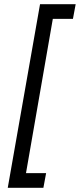

<svg xmlns="http://www.w3.org/2000/svg" viewBox="-20 -740 381 916"><path d="M171 -720H341L328 -650H232L104 86H200L187 156H17Z"/></svg>

Font: Fixel Italic Variable 20240409 Display Thin
Style: Italic
Weight: 100
Italic angle: -10°
Designer: AlfaBravo + MacPaw
Foundry: Kyrylo Tkachov, Marchela Mozhyna, Serhii Makarenko, Maria Weinstein, Zakhar Kryvoshyya
Version: Version 1.211;Glyphs 3.2 (3225)